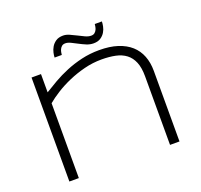

<svg xmlns="http://www.w3.org/2000/svg" viewBox="-142 -1005 1217 1164"><g transform="rotate(-20 466.5 -422.5)"><path d="M762.2 0V-442.9Q762.2 -498.5 747.3 -534.4Q732.4 -570.3 704.8 -591.3Q677.2 -612.3 637.7 -620.6Q598.1 -628.9 548.8 -628.9Q491.7 -628.9 436.8 -615Q381.8 -601.1 333 -579.8Q284.2 -558.6 243.2 -532.7Q202.1 -506.8 173.8 -482.9V0H112.8V-670.9H173.8V-553.2Q208 -574.7 249.3 -598.4Q290.5 -622.1 338.1 -641.8Q385.7 -661.6 439.9 -674.3Q494.1 -687 554.2 -687Q622.1 -687 672.6 -670.7Q723.1 -654.3 756.6 -624.3Q790 -594.2 806.6 -551.5Q823.2 -508.8 823.2 -456.1V0ZM629.9 -844.7Q629.9 -832 626.2 -813.5Q622.6 -794.9 612.3 -777.8Q602.1 -760.7 584.2 -748.8Q566.4 -736.8 538.1 -736.8Q515.1 -736.8 492.9 -746.1Q470.7 -755.4 450 -766.4Q429.2 -777.3 410.4 -786.6Q391.6 -795.9 376 -795.9Q361.3 -795.9 352.8 -788.6Q344.2 -781.2 339.8 -771.2Q335.4 -761.2 334 -751.5Q332.5 -741.7 332 -736.8H285.6Q285.6 -749 289.6 -767.3Q293.5 -785.6 303.7 -803Q314 -820.3 332 -832.5Q350.1 -844.7 378.9 -844.7Q397.9 -844.7 418.9 -835.4Q439.9 -826.2 461.2 -815.2Q482.4 -804.2 502.4 -794.9Q522.5 -785.6 540 -785.6Q554.7 -785.6 563.2 -793Q571.8 -800.3 576.2 -810.1Q580.6 -819.8 582 -829.6Q583.5 -839.4 584 -844.7H629.9Z"/></g></svg>

Font: Syncopate
Style: Regular
Weight: 300
Width: 7
Designer: Astigmatic (AOETI)
Foundry: Astigmatic (AOETI)
Version: Version 001.000